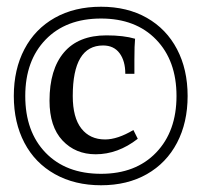

<svg xmlns="http://www.w3.org/2000/svg" viewBox="-20 -663 599 570"><path d="M537 -378Q537 -299 505.5 -239Q474 -179 416 -146Q358 -113 280 -113Q202 -113 143 -146Q84 -179 52.5 -239Q21 -299 21 -378Q21 -457 52.5 -517Q84 -577 142.5 -610Q201 -643 280 -643Q358 -643 416 -610Q474 -577 505.5 -517Q537 -457 537 -378ZM55 -378Q55 -272 115.5 -209.5Q176 -147 280 -147Q383 -147 443.5 -210Q504 -273 504 -378Q504 -483 443.5 -545.5Q383 -608 280 -608Q176 -608 115.5 -545.5Q55 -483 55 -378ZM381 -548Q379 -529 379 -486V-444H352Q352 -482 335 -505Q318 -528 286 -528Q196 -528 196 -378Q196 -314 221.5 -281.5Q247 -249 292 -249Q329 -249 376 -277L389 -251Q330 -205 264 -205Q204 -205 165.5 -246Q127 -287 127 -364Q127 -457 170 -507.5Q213 -558 296 -558Q347 -558 381 -548Z"/></svg>

Font: Gupter Medium
Style: Regular
Weight: 500
Designer: Octavio Pardo
Version: Version 1.000